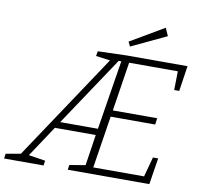

<svg xmlns="http://www.w3.org/2000/svg" viewBox="-128 -987 1141 1087"><g transform="rotate(10 442.5 -444.0)"><path d="M-35 0 -31 -28 54 -43 459 -651 377 -662 382 -690 546 -695H897L875 -549H846L848 -657H568L524 -375H779L774 -338H518L471 -38H763L794 -152H824L800 0H331L335 -28L426 -43L453 -221H218L100 -43L196 -28L192 0ZM242 -258H459L523 -657H508ZM557 -748 544 -774 738 -888 758 -843Z"/></g></svg>

Font: Bitter Light
Style: Italic
Weight: 300
Italic angle: -9°
Designer: Sol Matas, and Bitter project Authors
Foundry: Sol Matas
Version: Version 2.001